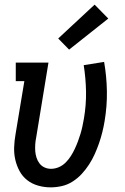

<svg xmlns="http://www.w3.org/2000/svg" viewBox="-20 -800 540 828"><path d="M198 8Q171 8 144.5 0.5Q118 -7 97.5 -23Q77 -39 64.5 -62Q52 -85 46 -111Q40 -137 41 -165Q42 -193 47 -221L85 -450H48V-530H189L136 -207Q133 -193 132 -177.5Q131 -162 132 -148Q133 -134 137.5 -120Q142 -106 150.5 -95Q159 -84 172 -78Q185 -72 200 -72Q217 -72 233.5 -79Q250 -86 263 -99Q276 -112 285.5 -127Q295 -142 302.5 -158Q310 -174 316 -190Q322 -206 327 -222.5Q332 -239 335.5 -255.5Q339 -272 342 -289Q352 -348 351 -405Q350 -462 341 -519L429 -533Q440 -470 441 -406Q442 -342 431 -277Q427 -253 421 -229Q415 -205 407 -182Q399 -159 388.5 -135.5Q378 -112 364 -90.5Q350 -69 332.5 -50Q315 -31 293 -17Q271 -3 246.5 2.5Q222 8 198 8ZM278 -586 231 -634 388 -780 447 -720Z"/></svg>

Font: Iosevka Slab Medium
Style: Italic
Weight: 500
Italic angle: -9°
Monospace: yes
Designer: Belleve Invis
Foundry: Belleve Invis
Version: Version 11.1.0; ttfautohint (v1.8.3)